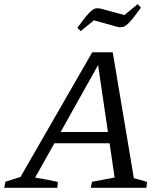

<svg xmlns="http://www.w3.org/2000/svg" viewBox="-59 -898 777 918"><path d="M581 -46Q597 -42 613.5 -37.5Q630 -33 644 -28L641 0H375L381 -29L489 -49L465 -213H201L109 -49Q165 -40 218 -28L215 0H-39L-33 -29L39 -52L382 -648H480ZM231 -267H457L410 -587ZM327 -749 311 -765Q346 -814 365.5 -834.5Q385 -855 397.5 -857.5Q410 -860 425 -856L536 -826L599 -878L615 -862Q581 -814 562 -793.5Q543 -773 529.5 -769.5Q516 -766 501 -770L390 -801Z"/></svg>

Font: Piazzolla
Style: Italic
Weight: 400
Italic angle: -11.3°
Designer: Juan Pablo del Peral
Foundry: Huerta Tipografica
Version: Version 1.330